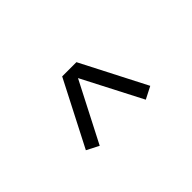

<svg xmlns="http://www.w3.org/2000/svg" viewBox="-33 -805 666 666"><g transform="rotate(-45 300.0 -472.0)"><path d="M265.1 -603 142.1 -363.8 187 -340.8 299.8 -560.1 413.1 -340.8 458 -363.8 335 -603Z"/></g></svg>

Font: Compagnon Roman
Style: Regular
Weight: 400
Designer: Juliette Duhe, Lea Pradine
Foundry: Velvetyne Type Foundry
Version: Version 1.000;PS 001.000;hotconv 1.0.88;makeotf.lib2.5.64775